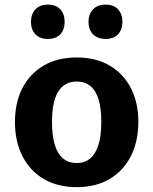

<svg xmlns="http://www.w3.org/2000/svg" viewBox="-20 -782 649 813"><path d="M304.8 10.4Q223.1 10.4 164.6 -24.5Q106 -59.4 74.6 -121.6Q43.3 -183.8 43.3 -265.8Q43.3 -347.2 74.7 -408.5Q106.2 -469.8 164.7 -504.2Q223.3 -538.6 304.8 -538.6Q386.2 -538.6 444.6 -504.2Q502.9 -469.8 534.4 -408.5Q565.8 -347.2 565.8 -265.8Q565.8 -183.8 534.5 -121.6Q503.1 -59.4 444.8 -24.5Q386.4 10.4 304.8 10.4ZM304.8 -91.6Q338.7 -91.6 361.8 -110.9Q384.9 -130.3 396.9 -168.8Q408.9 -207.3 408.9 -265.6Q408.9 -323.6 397.2 -361.5Q385.4 -399.4 362.3 -418.1Q339.1 -436.7 304.8 -436.7Q253.4 -436.7 226.8 -394.7Q200.2 -352.6 200.2 -265.6Q200.2 -207 212.2 -168.4Q224.2 -129.7 247.6 -110.6Q270.9 -91.6 304.8 -91.6ZM427.3 -617.1Q393.5 -617.1 374.1 -636.7Q354.7 -656.3 354.7 -689.4Q354.7 -722.5 374 -742.5Q393.3 -762.5 427.3 -762.5Q461.2 -762.5 479.8 -742.5Q498.4 -722.5 498.4 -689.4Q498.4 -656.3 479.8 -636.7Q461.2 -617.1 427.3 -617.1ZM183 -617.1Q149.1 -617.1 130.1 -636.7Q111.1 -656.3 111.1 -689.4Q111.1 -722.5 130 -742.5Q148.9 -762.5 183 -762.5Q216.6 -762.5 235.2 -742.5Q253.8 -722.5 253.8 -689.4Q253.8 -656.3 235.2 -636.7Q216.6 -617.1 183 -617.1Z"/></svg>

Font: Comme
Style: Regular
Weight: 400
Designer: Vernon Adams
Foundry: Vernon Adams
Version: Version 1.000;gftools[0.9.27]